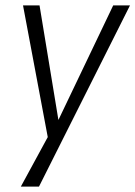

<svg xmlns="http://www.w3.org/2000/svg" viewBox="-20 -509 500 709"><path d="M57 180 163 -15 161 22 65 -489H126L198 -52H189L398 -489H460L124 180Z"/></svg>

Font: Nunito Sans 10pt Condensed Light
Style: Italic
Weight: 300
Width: 3
Italic angle: -9°
Designer: Vernon Adams
Foundry: Vernon Adams
Version: Version 3.101;gftools[0.9.27]